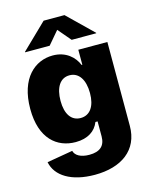

<svg xmlns="http://www.w3.org/2000/svg" viewBox="-141 -862 927 1169"><g transform="rotate(-15 322.0 -277.5)"><path d="M309.6 215.8C477.5 215.8 591.3 135.3 591.3 -17.1V-545.9H408.2V-451.2H403.8C382.3 -503.9 331.1 -552.7 248 -552.7C136.7 -552.7 32.2 -467.8 32.2 -272.9C32.2 -85.9 130.9 -6.8 248.5 -6.8C325.7 -6.8 374.5 -41.5 395 -94.2H408.7V0C408.7 60.5 374.5 89.4 308.6 89.4C253.4 89.4 220.2 68.8 212.9 39.1L50.3 66.9C67.9 157.2 162.6 215.8 309.6 215.8ZM315.4 -140.6C256.8 -140.6 223.1 -189.5 223.1 -272.9C223.1 -356.9 256.3 -409.7 315.4 -409.7C374 -409.7 408.7 -357.4 408.7 -272.9C408.7 -189.9 374 -140.6 315.4 -140.6ZM246.1 -614.7 315.4 -696.3 384.8 -614.7H539.6V-617.7L381.3 -771.5H250L91.3 -617.7V-614.7Z"/></g></svg>

Font: Raveo ExtraBold
Style: Regular
Weight: 800
Designer: Jakub Foglar, Rasmus Andersson (Inter)
Foundry: Jakubfoglar.com
Version: Version 1.100;Glyphs 3.2.3 (3260)